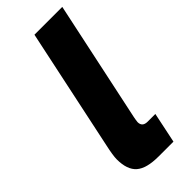

<svg xmlns="http://www.w3.org/2000/svg" viewBox="-235 -758 795 795"><g transform="rotate(-45 162.5 -360.0)"><path d="M49 -186 162 -720H325L212 -188Q211 -181 209.5 -174Q208 -167 208 -162Q208 -134 239 -134H284L256 0H169Q99 0 68.5 -26.5Q38 -53 38 -114Q38 -136 49 -186Z"/></g></svg>

Font: Wix Madefor Text ExtraBold
Style: Italic
Weight: 800
Italic angle: -12°
Designer: Dalton Maag Ltd
Foundry: Dalton Maag Ltd
Version: Version 3.100